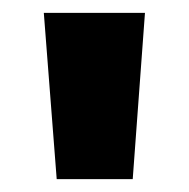

<svg xmlns="http://www.w3.org/2000/svg" viewBox="-20 -734 293 298"><path d="M205 -714 186 -456H68L48 -714Z"/></svg>

Font: Noto Sans Lao UI Cond ExtBd
Style: Regular
Weight: 800
Width: 3
Designer: Monotype Design Team
Foundry: Monotype Imaging Inc.
Version: Version 2.000; ttfautohint (v1.8.4.7-5d5b)